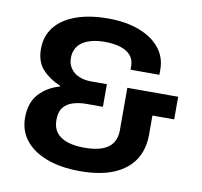

<svg xmlns="http://www.w3.org/2000/svg" viewBox="-79 -782 922 878"><g transform="rotate(10 382.0 -343.0)"><path d="M347 12Q258 12 193 -12.5Q128 -37 93 -81Q58 -125 58 -186Q58 -255 95 -296Q132 -337 190 -353V-357Q140 -378 107.5 -413Q75 -448 75 -508Q75 -568 109 -610.5Q143 -653 206 -675.5Q269 -698 354 -698Q437 -698 499 -674.5Q561 -651 595 -608.5Q629 -566 629 -510V-485H495V-501Q495 -531 478.5 -550.5Q462 -570 431.5 -580Q401 -590 356 -590Q323 -590 296.5 -583Q270 -576 252.5 -563.5Q235 -551 226 -532.5Q217 -514 217 -491Q217 -462 232 -441.5Q247 -421 271.5 -411Q296 -401 325 -401H400V-296H322Q291 -296 262.5 -287.5Q234 -279 217.5 -258.5Q201 -238 201 -200Q201 -165 218 -142.5Q235 -120 268 -108.5Q301 -97 349 -97Q400 -97 432.5 -109.5Q465 -122 480 -146Q495 -170 495 -202V-401H731V-296H630V-206Q630 -140 599 -91Q568 -42 505 -15Q442 12 347 12Z"/></g></svg>

Font: Archivo SemiBold
Style: Bold
Weight: 700
Version: Version 2.001